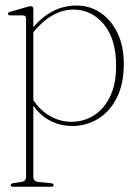

<svg xmlns="http://www.w3.org/2000/svg" viewBox="-20 -456 509 711"><path d="M103.5 -422V-355.5Q172 -435.5 263 -435.5Q312.5 -435.5 352.2 -408.8Q392 -382 415.2 -333.5Q438.5 -285 438.5 -219.5Q438.5 -144.5 412.2 -93.2Q386 -42 342.8 -15.8Q299.5 10.5 248.5 10.5Q202.5 10.5 165.8 -9Q129 -28.5 103.5 -64.5V199Q103.5 216 122.5 218L169.5 222.5Q178.5 223.5 178.5 230Q178.5 235.5 170 235.5H27.5Q19.5 235.5 19.5 230Q19.5 223.5 30 222L57.5 218Q76.5 215.5 76.5 199.5V-386.5Q76.5 -399 65 -399H18Q9.5 -399 9.5 -405Q9.5 -410 18 -412.5L79 -430Q89 -433 94 -433Q103.5 -433 103.5 -422ZM252 -420.5Q173 -420.5 103.5 -337V-85Q129.5 -46.5 166.2 -25.8Q203 -5 244.5 -5Q290.5 -5 328 -28.8Q365.5 -52.5 387.8 -98.8Q410 -145 410 -212.5Q410 -311.5 364.5 -366Q319 -420.5 252 -420.5Z"/></svg>

Font: Fraunces 144pt S050 Thin
Style: Regular
Weight: 100
Version: Version 1.000; ttfautohint (v1.8.3)